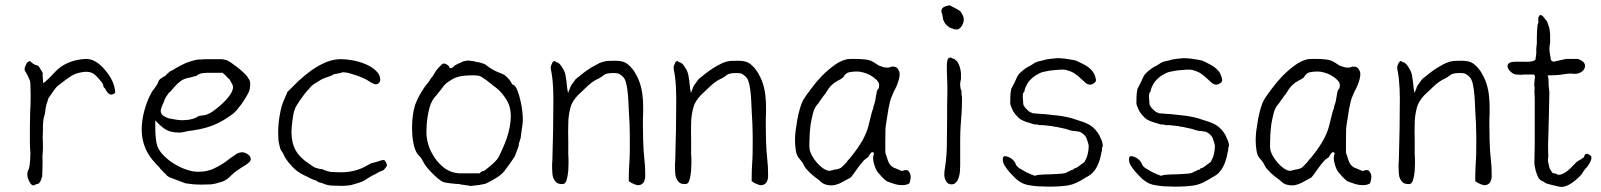

<svg xmlns="http://www.w3.org/2000/svg" viewBox="-20 -696 6097 731"><path d="M114.3 6.8Q110.4 9.8 108.4 9.8Q95.7 10.7 85.9 -18.6Q84 -25.4 84 -31.2Q84 -43 87.9 -48.8Q92.8 -57.6 94.7 -86.9Q96.7 -115.2 94.7 -127.9Q93.8 -138.7 93.8 -159.2V-209Q93.8 -239.3 94.7 -266.6Q96.7 -294.9 96.7 -333Q95.7 -371.1 95.7 -377.9Q95.7 -386.7 91.8 -394.5Q88.9 -400.4 85 -408.7Q81.1 -417 75.2 -425.8Q72.3 -431.6 75.2 -441.4Q80.1 -453.1 82 -456.1Q84 -459 87.9 -460.9Q90.8 -461.9 93.8 -463.9Q106.4 -451.2 117.2 -448.2Q127 -446.3 129.9 -439.5Q135.7 -430.7 139.6 -423.8Q142.6 -419.9 142.6 -416Q141.6 -409.2 143.6 -392.6L144.5 -378.9L155.3 -387.7Q168 -398.4 186.5 -418.9Q230.5 -467.8 306.6 -471.7Q343.8 -472.7 379.9 -429.7Q416 -387.7 418.9 -343.8Q412.1 -335.9 403.3 -335.9Q394.5 -335.9 386.7 -347.7Q383.8 -351.6 382.8 -353.5Q380.9 -359.4 375 -364.3Q373 -367.2 373 -372.1Q371.1 -381.8 343.8 -409.2Q326.2 -425.8 297.9 -421.9Q271.5 -418.9 252 -407.2Q234.4 -396.5 204.1 -372.1Q195.3 -367.2 180.7 -345.7Q168 -326.2 165 -323.2L164.1 -322.3V-320.3Q155.3 -296.9 153.3 -281.2Q152.3 -266.6 149.4 -256.8Q144.5 -244.1 143.6 -217.8Q143.6 -192.4 142.6 -173.8Q143.6 -155.3 143.6 -139.2Q143.6 -123 141.6 -102.5Q142.6 -82 141.6 -54.7L140.6 -23.4Q139.6 -22.5 138.2 -17.1Q136.7 -11.7 133.8 -5.9Q130.9 0 127 2.9Q120.1 4.9 114.3 6.8Z M586.9 -58.6Q585 -61.5 579.1 -66.4Q577.1 -69.3 575.2 -70.3Q574.2 -71.3 573.2 -72.3V-73.2Q519.5 -127.9 519.5 -203.1Q519.5 -236.3 528.8 -272Q538.1 -307.6 553.7 -337.9H554.7Q555.7 -342.8 558.6 -347.2Q561.5 -351.6 564.5 -354.5L565.4 -355.5L577.1 -373Q580.1 -377 581.1 -380.9Q583 -384.8 585 -389.6Q586.9 -392.6 589.4 -395Q591.8 -397.5 595.7 -398.4L596.7 -399.4H598.6V-401.4V-403.3H600.6H601.6H602.5Q604.5 -404.3 606.4 -405.3Q610.4 -407.2 613.3 -411.1Q616.2 -415 620.1 -418Q624 -420.9 627.9 -424.8Q639.6 -428.7 647.5 -435.5Q669.9 -448.2 687.5 -456.1Q705.1 -462.9 724.6 -467.8Q735.4 -469.7 744.1 -469.7Q752.9 -469.7 763.7 -470.7H811.5Q817.4 -470.7 825.2 -470.7Q832 -469.7 840.8 -467.8Q847.7 -465.8 860.4 -457Q873 -448.2 886.7 -437.5Q900.4 -426.8 912.1 -415Q922.9 -404.3 924.8 -398.4L925.8 -397.5Q932.6 -388.7 932.6 -377.9Q932.6 -356.4 926.8 -344.7Q920.9 -332 909.2 -314.5Q904.3 -306.6 899.9 -300.3Q895.5 -293.9 889.6 -287.1Q884.8 -280.3 879.9 -274.9Q875 -269.5 868.2 -263.7Q832 -236.3 797.9 -221.7Q763.7 -207 718.8 -200.2L692.4 -196.3Q675.8 -191.4 663.1 -191.4Q632.8 -191.4 616.2 -200.2Q598.6 -209 580.1 -228.5L575.2 -233.4L571.3 -238.3V-231.4V-225.6V-203.1Q571.3 -187.5 573.2 -170.9Q574.2 -154.3 579.1 -139.6Q585.9 -121.1 603.5 -103.5Q621.1 -85.9 643.1 -72.3Q665 -58.6 688.5 -50.8Q712.9 -42 734.4 -42Q767.6 -42 793 -53.7Q818.4 -65.4 838.9 -80.1Q848.6 -87.9 857.4 -94.2Q866.2 -100.6 874 -105.5Q886.7 -116.2 902.3 -116.2Q912.1 -116.2 923.8 -108.4Q934.6 -100.6 934.6 -90.8V-87.9Q932.6 -81.1 927.7 -77.1Q920.9 -71.3 915 -67.4H914.1Q903.3 -60.5 892.1 -53.2Q880.9 -45.9 871.1 -38.1Q863.3 -31.2 857.4 -25.4L846.7 -15.6Q839.8 -10.7 833 -7.3Q826.2 -3.9 818.4 -2H817.4Q800.8 3.9 784.2 5.9Q766.6 6.8 747.1 6.8Q727.5 6.8 713.9 5.4Q700.2 3.9 686.5 2L660.2 -7.8Q646.5 -12.7 627 -20.5Q625 -20.5 624 -21.5Q623 -22.5 621.1 -23.4V-24.4H620.1Q616.2 -26.4 615.2 -27.3L614.3 -28.3V-29.3Q610.4 -34.2 606.4 -37.1Q602.5 -40 599.6 -43.9Q596.7 -47.9 592.8 -50.8Q589.8 -53.7 586.9 -58.6ZM603.5 -307.6Q601.6 -302.7 596.7 -292Q591.8 -279.3 591.8 -273.4Q591.8 -262.7 602.5 -254.9Q611.3 -249 623 -245.1H624Q637.7 -242.2 651.4 -240.2Q665 -238.3 672.9 -238.3Q682.6 -238.3 699.2 -240.2Q715.8 -243.2 723.6 -247.1H724.6Q734.4 -253.9 739.3 -254.9Q744.1 -255.9 753.9 -256.8Q768.6 -257.8 788.1 -270.5Q806.6 -283.2 824.2 -299.3Q841.8 -315.4 854.5 -333Q867.2 -350.6 867.2 -365.2Q867.2 -371.1 862.3 -378.9Q858.4 -386.7 853.5 -394.5L851.6 -395.5V-396.5Q847.7 -397.5 846.7 -400.4Q843.8 -404.3 840.8 -406.2V-407.2Q835.9 -411.1 834 -413.1L829.1 -417V-418L828.1 -418.9H827.1H826.2H771.5Q763.7 -418.9 755.9 -418Q740.2 -417 730.5 -409.2Q727.5 -407.2 725.6 -406.2Q724.6 -406.2 724.6 -406.2Q722.7 -406.2 719.7 -405.3L706.1 -401.4Q694.3 -399.4 685.5 -396.5Q676.8 -393.6 669.9 -388.7Q663.1 -383.8 656.2 -377.9Q649.4 -371.1 641.6 -362.3Q633.8 -353.5 629.9 -348.6Q624 -343.8 619.1 -337.9V-336.9Q616.2 -332 612.3 -327.1Q607.4 -320.3 603.5 -307.6Z M1384.8 -386.7Q1382.8 -387.7 1381.8 -388.7Q1377 -392.6 1363.3 -398.4Q1350.6 -404.3 1335.9 -409.2Q1320.3 -414.1 1307.6 -418Q1293.9 -420.9 1286.1 -420.9H1285.2H1284.2Q1279.3 -418 1260.7 -415Q1253.9 -414.1 1248 -412.1V-411.1Q1243.2 -409.2 1237.3 -406.2Q1220.7 -401.4 1204.1 -393.6Q1193.4 -387.7 1173.8 -375Q1165 -369.1 1156.2 -357.4Q1146.5 -347.7 1136.7 -334.5Q1127 -321.3 1118.2 -308.6Q1110.4 -295.9 1104.5 -286.1V-285.2Q1100.6 -276.4 1097.7 -264.6Q1095.7 -253.9 1093.8 -240.2Q1091.8 -227.5 1090.8 -214.8Q1089.8 -202.1 1089.8 -194.3V-193.4Q1089.8 -152.3 1105.5 -124Q1122.1 -94.7 1157.2 -72.3Q1173.8 -60.5 1175.8 -59.6Q1182.6 -56.6 1187.5 -55.7L1200.2 -51.8L1201.2 -52.7Q1206.1 -52.7 1211.9 -49.8Q1229.5 -42 1244.1 -41Q1258.8 -40 1277.3 -40Q1306.6 -40 1332 -46.9Q1358.4 -53.7 1381.8 -68.4Q1391.6 -74.2 1396.5 -75.2Q1415 -80.1 1416.5 -80.6Q1418 -81.1 1419.9 -81.5Q1421.9 -82 1426.8 -84Q1430.7 -85.9 1441.4 -86.9Q1444.3 -86.9 1448.2 -80.1Q1453.1 -72.3 1453.1 -68.4Q1453.1 -62.5 1448.2 -57.6Q1441.4 -48.8 1439.5 -47.9L1424.8 -42Q1419.9 -40 1416 -37.1Q1413.1 -35.2 1411.1 -34.2Q1399.4 -29.3 1388.7 -22.5Q1377.9 -15.6 1365.2 -7.8Q1355.5 -2 1316.4 8.8H1317.4Q1317.4 8.8 1316.4 8.8Q1302.7 10.7 1300.8 10.7Q1293.9 10.7 1282.2 11.7L1248 10.7L1234.4 9.8Q1219.7 6.8 1217.8 5.9Q1205.1 0 1198.2 -1Q1192.4 -2 1190.4 -3.9Q1185.5 -8.8 1179.7 -9.8Q1168 -13.7 1158.2 -18.6Q1148.4 -24.4 1138.7 -28.3Q1110.4 -42 1092.8 -61.5Q1066.4 -89.8 1059.6 -108.4Q1056.6 -113.3 1054.7 -117.2Q1051.8 -120.1 1050.8 -122.1Q1048.8 -127 1046.9 -129.9Q1045.9 -133.8 1044.9 -138.7Q1041 -153.3 1040 -164.1Q1039.1 -175.8 1039.1 -190.4Q1039.1 -223.6 1044.9 -256.8Q1051.8 -297.9 1063.5 -320.3Q1068.4 -332 1069.3 -334Q1073.2 -340.8 1073.2 -344.7Q1093.8 -365.2 1115.2 -386.7Q1139.6 -409.2 1165 -427.7Q1191.4 -446.3 1220.7 -459Q1252 -471.7 1280.3 -470.7Q1296.9 -470.7 1322.3 -466.3Q1347.7 -461.9 1371.1 -452.1Q1394.5 -442.4 1411.1 -426.8Q1427.7 -412.1 1427.7 -392.6Q1427.7 -385.7 1422.9 -380.4Q1418 -375 1410.2 -375Q1405.3 -375 1395.5 -380.9L1388.7 -383.8L1386.7 -385.7Z M1891.6 -126Q1903.3 -151.4 1909.2 -168.9Q1917 -192.4 1920.9 -213.9Q1924.8 -236.3 1924.8 -252Q1924.8 -279.3 1917 -298.8Q1909.2 -317.4 1897.5 -332Q1884.8 -349.6 1868.2 -362.3Q1859.4 -369.1 1850.6 -376Q1841.8 -382.8 1832 -390.6Q1818.4 -400.4 1809.6 -405.3Q1800.8 -409.2 1783.2 -409.2Q1746.1 -409.2 1727.5 -404.3Q1708 -399.4 1693.4 -388.7Q1674.8 -377.9 1666 -364.3Q1662.1 -358.4 1639.6 -331.1Q1639.6 -331.1 1638.7 -330.1H1637.7V-329.1L1633.8 -324.2Q1629.9 -320.3 1626 -312.5Q1619.1 -300.8 1615.2 -285.6Q1611.3 -270.5 1608.4 -253.9Q1605.5 -237.3 1604.5 -221.2Q1603.5 -205.1 1603.5 -192.4Q1603.5 -171.9 1609.9 -148.4Q1616.2 -125 1629.9 -103.5Q1642.6 -82 1661.1 -65.4Q1676.8 -49.8 1701.2 -41Q1708 -39.1 1713.9 -38.1L1726.6 -36.1H1727.5H1804.7H1806.6L1807.6 -38.1Q1815.4 -44.9 1818.4 -44.4Q1821.3 -43.9 1829.1 -49.8Q1836.9 -55.7 1850.6 -67.4Q1866.2 -81.1 1873 -89.8Q1880.9 -100.6 1891.6 -126ZM1932.6 -89.8Q1917 -66.4 1911.1 -59.6Q1898.4 -41 1891.6 -35.2Q1887.7 -31.2 1874 -21.5Q1864.3 -15.6 1854.5 -9.8Q1849.6 -6.8 1839.8 -2Q1828.1 2.9 1827.1 3.9Q1805.7 8.8 1784.2 10.7Q1769.5 12.7 1766.6 11.7V10.7Q1765.6 10.7 1758.8 9.8L1731.4 5.9Q1731.4 4.9 1731.4 4.9V5.9Q1731.4 5.9 1731.4 5.9V4.9Q1726.6 4.9 1713.9 3.9Q1705.1 2.9 1695.3 2H1694.3Q1685.5 1 1675.8 -1Q1668 -2 1664.1 -4.9H1663.1Q1654.3 -10.7 1645.5 -17.6Q1634.8 -27.3 1625 -37.1Q1615.2 -46.9 1606.4 -57.6Q1595.7 -71.3 1594.7 -74.2Q1589.8 -84 1585.9 -89.8Q1583 -95.7 1574.2 -104.5H1575.2H1574.2Q1566.4 -112.3 1561.5 -125Q1556.6 -136.7 1553.7 -152.3Q1550.8 -167 1549.8 -181.6Q1548.8 -196.3 1548.8 -208Q1548.8 -236.3 1551.8 -256.8Q1554.7 -278.3 1560.5 -296.9Q1567.4 -315.4 1578.1 -335Q1593.8 -362.3 1605.5 -376Q1616.2 -389.6 1616.2 -390.6L1621.1 -398.4Q1626 -402.3 1631.8 -413.1Q1638.7 -424.8 1641.6 -428.7Q1654.3 -444.3 1658.2 -446.3V-447.3Q1662.1 -451.2 1665 -453.1Q1668 -454.1 1671.9 -454.1Q1673.8 -454.1 1677.7 -452.1H1678.7Q1690.4 -444.3 1690.4 -441.4Q1690.4 -437.5 1693.4 -436.5Q1697.3 -436.5 1699.2 -437.5L1702.1 -438.5L1703.1 -439.5H1704.1L1711.9 -447.3Q1711.9 -447.3 1715.8 -449.2Q1724.6 -454.1 1733.4 -457Q1742.2 -462.9 1746.1 -462.9Q1761.7 -464.8 1761.7 -466.8Q1762.7 -463.9 1764.6 -465.8L1765.6 -464.8H1767.6L1785.2 -462.9Q1788.1 -462.9 1789.1 -460.9H1790Q1805.7 -459 1813.5 -456.1Q1827.1 -452.1 1832 -447.3Q1835 -444.3 1851.6 -433.6Q1861.3 -427.7 1872.1 -422.9Q1892.6 -414.1 1893.6 -414.1Q1894.5 -414.1 1901.4 -410.2Q1906.2 -406.2 1911.1 -401.4Q1915 -397.5 1919.9 -391.6Q1923.8 -386.7 1928.7 -377.9L1929.7 -376L1930.7 -374H1932.6L1933.6 -373H1935.5Q1944.3 -367.2 1950.2 -350.6Q1957 -333 1961.9 -311.5Q1966.8 -290 1968.8 -270.5Q1970.7 -250 1970.7 -239.3Q1970.7 -227.5 1966.8 -205.1Q1963.9 -186.5 1961.9 -168Q1959 -164.1 1959 -159.2Q1958 -156.2 1956.1 -152.3V-151.4Q1955.1 -148.4 1955.1 -142.6Q1955.1 -139.6 1953.1 -135.7Q1941.4 -104.5 1940.4 -101.6Q1939.5 -100.6 1932.6 -89.8ZM1746.1 -462.9Q1746.1 -463.9 1746.1 -463.9Z M2374 -5.9Q2374 -40 2375 -57.6L2377 -91.8Q2377.9 -108.4 2377.9 -143.6V-178.7Q2377.9 -202.1 2377 -222.7Q2376 -244.1 2374 -275.4Q2373 -305.7 2371.1 -331.1Q2369.1 -356.4 2365.2 -374Q2361.3 -391.6 2355.5 -399.4Q2351.6 -405.3 2339.8 -413.1Q2334 -418 2315.4 -418Q2290 -418 2280.3 -411.1Q2267.6 -400.4 2252 -393.6Q2234.4 -384.8 2215.8 -367.2Q2198.2 -350.6 2179.7 -333Q2158.2 -309.6 2152.3 -288.1Q2143.6 -255.9 2143.6 -225.6Q2142.6 -191.4 2143.6 -162.1Q2143.6 -132.8 2143.6 -108.4Q2143.6 -104.5 2144.5 -91.8Q2144.5 -80.1 2144.5 -73.2Q2144.5 -59.6 2143.6 -45.9Q2141.6 -25.4 2136.7 -8.8Q2131.8 4.9 2122.1 4.9Q2105.5 4.9 2098.6 -1Q2091.8 -6.8 2087.9 -15.6Q2084 -23.4 2083 -35.2Q2082 -46.9 2082 -58.6Q2082 -65.4 2082 -71.3Q2083 -78.1 2083 -84Q2085 -143.6 2085.9 -203.6Q2086.9 -263.7 2086.9 -324.2Q2086.9 -341.8 2085.9 -359.4Q2084 -392.6 2083 -397.5Q2082 -406.2 2080.1 -418Q2077.1 -431.6 2077.1 -435.5Q2077.1 -441.4 2077.1 -443.4Q2078.1 -445.3 2081.1 -453.1Q2082 -458 2085.9 -460.9Q2087.9 -463.9 2091.8 -463.9Q2094.7 -460.9 2097.7 -459H2100.6L2102.5 -458Q2112.3 -454.1 2122.1 -436.5Q2129.9 -424.8 2132.8 -411.1Q2134.8 -399.4 2136.7 -386.7Q2137.7 -372.1 2139.6 -359.4L2142.6 -341.8L2149.4 -358.4Q2152.3 -369.1 2159.2 -377Q2166 -386.7 2170.9 -393.6Q2175.8 -398.4 2187.5 -407.2Q2199.2 -417 2212.9 -426.8Q2226.6 -436.5 2241.2 -444.8Q2255.9 -453.1 2262.7 -456.1Q2276.4 -461.9 2291 -463.9Q2305.7 -464.8 2320.3 -464.8Q2349.6 -464.8 2363.3 -456.1Q2377.9 -447.3 2393.6 -425.8Q2409.2 -401.4 2417 -377Q2424.8 -351.6 2426.8 -327.1Q2428.7 -308.6 2428.7 -289.1Q2428.7 -282.2 2428.7 -266.6Q2427.7 -249 2427.7 -219.7Q2427.7 -196.3 2428.7 -159.7Q2429.7 -123 2433.6 -86.9Q2436.5 -62.5 2436.5 -37.1Q2436.5 -29.3 2436.5 -20.5Q2435.5 -12.7 2432.6 -5.9Q2429.7 1 2423.8 4.9Q2416 9.8 2406.2 8.8Q2402.3 8.8 2387.7 2Q2383.8 1 2380.9 -2Q2374 -5.9 2374 -5.9ZM2423.8 4.9ZM2170.9 -393.6Z M2841.8 -5.9Q2841.8 -40 2842.8 -57.6L2844.7 -91.8Q2845.7 -108.4 2845.7 -143.6V-178.7Q2845.7 -202.1 2844.7 -222.7Q2843.8 -244.1 2841.8 -275.4Q2840.8 -305.7 2838.9 -331.1Q2836.9 -356.4 2833 -374Q2829.1 -391.6 2823.2 -399.4Q2819.3 -405.3 2807.6 -413.1Q2801.8 -418 2783.2 -418Q2757.8 -418 2748 -411.1Q2735.4 -400.4 2719.7 -393.6Q2702.1 -384.8 2683.6 -367.2Q2666 -350.6 2647.5 -333Q2626 -309.6 2620.1 -288.1Q2611.3 -255.9 2611.3 -225.6Q2610.4 -191.4 2611.3 -162.1Q2611.3 -132.8 2611.3 -108.4Q2611.3 -104.5 2612.3 -91.8Q2612.3 -80.1 2612.3 -73.2Q2612.3 -59.6 2611.3 -45.9Q2609.4 -25.4 2604.5 -8.8Q2599.6 4.9 2589.8 4.9Q2573.2 4.9 2566.4 -1Q2559.6 -6.8 2555.7 -15.6Q2551.8 -23.4 2550.8 -35.2Q2549.8 -46.9 2549.8 -58.6Q2549.8 -65.4 2549.8 -71.3Q2550.8 -78.1 2550.8 -84Q2552.7 -143.6 2553.7 -203.6Q2554.7 -263.7 2554.7 -324.2Q2554.7 -341.8 2553.7 -359.4Q2551.8 -392.6 2550.8 -397.5Q2549.8 -406.2 2547.9 -418Q2544.9 -431.6 2544.9 -435.5Q2544.9 -441.4 2544.9 -443.4Q2545.9 -445.3 2548.8 -453.1Q2549.8 -458 2553.7 -460.9Q2555.7 -463.9 2559.6 -463.9Q2562.5 -460.9 2565.4 -459H2568.4L2570.3 -458Q2580.1 -454.1 2589.8 -436.5Q2597.7 -424.8 2600.6 -411.1Q2602.5 -399.4 2604.5 -386.7Q2605.5 -372.1 2607.4 -359.4L2610.4 -341.8L2617.2 -358.4Q2620.1 -369.1 2627 -377Q2633.8 -386.7 2638.7 -393.6Q2643.6 -398.4 2655.3 -407.2Q2667 -417 2680.7 -426.8Q2694.3 -436.5 2709 -444.8Q2723.6 -453.1 2730.5 -456.1Q2744.1 -461.9 2758.8 -463.9Q2773.4 -464.8 2788.1 -464.8Q2817.4 -464.8 2831.1 -456.1Q2845.7 -447.3 2861.3 -425.8Q2877 -401.4 2884.8 -377Q2892.6 -351.6 2894.5 -327.1Q2896.5 -308.6 2896.5 -289.1Q2896.5 -282.2 2896.5 -266.6Q2895.5 -249 2895.5 -219.7Q2895.5 -196.3 2896.5 -159.7Q2897.5 -123 2901.4 -86.9Q2904.3 -62.5 2904.3 -37.1Q2904.3 -29.3 2904.3 -20.5Q2903.3 -12.7 2900.4 -5.9Q2897.5 1 2891.6 4.9Q2883.8 9.8 2874 8.8Q2870.1 8.8 2855.5 2Q2851.6 1 2848.6 -2Q2841.8 -5.9 2841.8 -5.9ZM2891.6 4.9ZM2638.7 -393.6Z M3172.9 -390.6Q3169.9 -389.6 3167 -386.7Q3165 -385.7 3164.1 -384.8V-385.7L3163.1 -384.8Q3162.1 -383.8 3161.1 -383.8H3160.2L3159.2 -382.8Q3153.3 -377.9 3147.5 -373Q3142.6 -369.1 3137.7 -362.3Q3131.8 -355.5 3128.9 -349.6Q3126 -344.7 3121.1 -337.9Q3115.2 -331.1 3109.4 -322.3L3101.6 -311.5Q3096.7 -303.7 3090.8 -296.9Q3080.1 -284.2 3075.2 -264.6Q3070.3 -245.1 3066.4 -223.6Q3063.5 -201.2 3062.5 -180.7Q3061.5 -160.2 3061.5 -146.5Q3061.5 -146.5 3061.5 -137.7Q3061.5 -133.8 3062.5 -127.9Q3063.5 -118.2 3071.3 -103.5Q3079.1 -89.8 3089.8 -77.1Q3101.6 -63.5 3114.3 -54.7Q3131.8 -43.9 3140.6 -45.9Q3147.5 -47.9 3155.3 -49.8Q3176.8 -52.7 3183.6 -58.6Q3190.4 -64.5 3197.3 -72.3Q3204.1 -78.1 3207 -84Q3216.8 -93.8 3231.4 -113.3Q3251 -138.7 3265.6 -165Q3280.3 -192.4 3286.1 -215.8Q3298.8 -266.6 3299.8 -270.5Q3303.7 -280.3 3303.7 -282.2L3304.7 -283.2L3305.7 -291Q3306.6 -293 3309.6 -302.7Q3311.5 -307.6 3312.5 -314.5Q3313.5 -319.3 3314.5 -326.2Q3315.4 -332 3316.4 -336.9Q3317.4 -342.8 3318.4 -347.7Q3320.3 -351.6 3320.3 -354.5H3321.3L3322.3 -355.5Q3327.1 -358.4 3327.1 -373Q3327.1 -382.8 3316.4 -392.6Q3307.6 -401.4 3294.9 -408.7Q3282.2 -416 3267.6 -419.9Q3253.9 -423.8 3242.2 -423.8Q3227.5 -423.8 3212.9 -420.9Q3199.2 -418 3190.4 -401.4Q3189.5 -401.4 3189.5 -400.4H3188.5Q3187.5 -399.4 3185.5 -397.5H3184.6Q3182.6 -395.5 3180.7 -394.5Q3175.8 -392.6 3172.9 -390.6ZM3427.7 7.8Q3423.8 8.8 3412.1 8.8Q3400.4 8.8 3386.7 4.9Q3372.1 0 3358.4 -4.9Q3348.6 -8.8 3322.3 -40Q3314.5 -48.8 3308.6 -69.3Q3300.8 -93.8 3306.6 -108.4Q3309.6 -114.3 3302.7 -116.2L3300.8 -117.2L3298.8 -116.2Q3293.9 -112.3 3291 -107.4Q3287.1 -100.6 3285.2 -97.7Q3268.6 -86.9 3264.6 -80.1Q3255.9 -70.3 3248 -59.6Q3236.3 -43 3228 -31.7Q3219.7 -20.5 3217.8 -19.5Q3214.8 -17.6 3181.6 0Q3173.8 3.9 3164.1 6.8Q3155.3 9.8 3146.5 9.8Q3120.1 9.8 3106.4 -2.9Q3100.6 -8.8 3089.8 -16.6Q3079.1 -24.4 3070.3 -32.2Q3061.5 -40 3053.7 -48.8Q3045.9 -56.6 3043 -62.5Q3039.1 -70.3 3035.2 -77.1Q3031.2 -83 3024.4 -90.8Q3012.7 -102.5 3009.8 -124Q3006.8 -145.5 3006.8 -161.1Q3006.8 -175.8 3008.8 -196.3Q3011.7 -217.8 3015.6 -240.2Q3019.5 -261.7 3025.4 -282.2Q3031.2 -302.7 3038.1 -315.4Q3048.8 -333 3068.4 -358.4Q3086.9 -383.8 3109.4 -407.2Q3131.8 -429.7 3157.2 -448.2Q3181.6 -465.8 3206.1 -470.7Q3214.8 -471.7 3221.7 -471.7Q3229.5 -471.7 3236.3 -471.7Q3253.9 -471.7 3273.4 -469.7Q3292 -467.8 3304.7 -460Q3310.5 -456.1 3317.4 -452.1Q3326.2 -445.3 3332 -444.3Q3337.9 -442.4 3343.8 -440.4Q3350.6 -438.5 3358.4 -438.5H3359.4Q3366.2 -438.5 3372.1 -441.4L3374 -442.4Q3375 -442.4 3378.9 -442.4H3377.9H3378.9Q3393.6 -442.4 3398.4 -433.6Q3405.3 -423.8 3405.3 -414.1Q3405.3 -405.3 3402.3 -393.6Q3396.5 -377 3395.5 -373Q3391.6 -364.3 3386.7 -353.5H3385.7Q3381.8 -343.8 3377 -333Q3371.1 -321.3 3368.2 -307.6Q3362.3 -282.2 3362.3 -280.3Q3353.5 -222.7 3352.5 -217.8Q3350.6 -211.9 3350.6 -152.3V-119.1Q3350.6 -111.3 3353.5 -106.4Q3354.5 -102.5 3360.4 -85Q3368.2 -61.5 3390.6 -54.7Q3397.5 -51.8 3411.1 -45.9Q3417 -43.9 3421.9 -47.9Q3431.6 -48.8 3433.6 -47.9H3434.6Q3436.5 -47.9 3440.4 -43Q3444.3 -37.1 3446.3 -31.2Q3448.2 -22.5 3446.3 -13.7Q3444.3 -1 3441.4 2.9Q3438.5 4.9 3427.7 7.8Z M3567.4 -641.6Q3565.4 -645.5 3564.5 -649.4Q3562.5 -659.2 3569.3 -666Q3576.2 -672.9 3595.7 -675.8Q3600.6 -673.8 3622.1 -662.1Q3632.8 -656.2 3636.7 -652.3Q3640.6 -647.5 3645 -638.7Q3649.4 -629.9 3649.4 -622.1Q3649.4 -609.4 3641.6 -596.7Q3632.8 -585 3626 -584Q3619.1 -583 3612.3 -585Q3605.5 -586.9 3599.6 -589.4Q3593.8 -591.8 3586.9 -597.7Q3580.1 -603.5 3576.7 -609.4Q3573.2 -615.2 3571.3 -620.1Q3569.3 -632.8 3567.4 -641.6ZM3640.6 -351.6V-341.8V-340.8L3642.6 -324.2V-315.4Q3642.6 -285.2 3640.6 -259.8L3637.7 -220.7Q3635.7 -194.3 3635.7 -164.1V-66.4Q3635.7 -56.6 3634.8 -43.9Q3633.8 -31.2 3629.9 -19.5Q3627 -8.8 3619.1 -1Q3613.3 5.9 3602.5 5.9Q3588.9 5.9 3582 -5.9Q3575.2 -18.6 3575.2 -30.3Q3575.2 -44.9 3578.1 -58.6Q3585 -105.5 3585 -149.4Q3585 -194.3 3585.9 -241.2Q3585.9 -266.6 3585.9 -291Q3586.9 -316.4 3586.9 -342.8V-370.1L3585 -423.8V-451.2Q3585 -459 3587.9 -468.8Q3590.8 -476.6 3597.7 -476.6H3602.5L3607.4 -472.7Q3610.4 -471.7 3613.3 -471.7L3614.3 -470.7Q3622.1 -465.8 3627 -458Q3631.8 -449.2 3634.8 -439Q3637.7 -428.7 3638.7 -417V-396.5L3635.7 -378.9V-377.9V-370.1Q3635.7 -368.2 3636.7 -362.3Q3636.7 -355.5 3640.6 -351.6Z M4077.1 -56.6Q4077.1 -56.6 4075.2 -56.6Q4069.3 -54.7 4068.4 -52.7Q4066.4 -48.8 4062.5 -49.8Q4062.5 -49.8 4055.7 -46.9Q4054.7 -45.9 4052.7 -44.9Q4046.9 -43 4042 -40Q4039.1 -37.1 4025.4 -35.2Q4002.9 -33.2 3974.6 -32.2Q3955.1 -32.2 3935.5 -30.3H3933.6L3929.7 -29.3H3928.7H3927.7Q3923.8 -27.3 3921.9 -27.3H3918Q3915 -27.3 3912.1 -30.3L3908.2 -31.2H3906.2L3905.3 -32.2L3901.4 -34.2L3889.6 -39.1Q3882.8 -43 3874 -47.9Q3863.3 -53.7 3859.4 -56.6Q3857.4 -58.6 3852.5 -62.5Q3848.6 -67.4 3846.7 -71.3V-72.3Q3843.8 -82 3831.1 -91.8Q3819.3 -100.6 3804.7 -101.6Q3801.8 -101.6 3799.8 -97.7Q3797.9 -95.7 3797.9 -89.8Q3797.9 -76.2 3805.7 -64.5Q3814.5 -50.8 3823.2 -41Q3830.1 -34.2 3834 -29.3Q3838.9 -24.4 3843.8 -19.5Q3847.7 -14.6 3853 -11.2Q3858.4 -7.8 3863.3 -3.9Q3873 2.9 3886.7 6.8Q3900.4 9.8 3915 11.7Q3929.7 13.7 3945.3 13.7Q3960 14.6 3972.7 14.6Q4016.6 14.6 4046.9 9.8Q4074.2 4.9 4104.5 -14.6Q4111.3 -18.6 4111.3 -18.6L4112.3 -19.5Q4117.2 -21.5 4119.1 -23.4H4120.1Q4133.8 -31.2 4141.6 -40Q4151.4 -50.8 4157.7 -64Q4164.1 -77.1 4168 -90.8Q4171.9 -105.5 4173.8 -117.2Q4174.8 -122.1 4175.8 -122.1Q4175.8 -123 4175.8 -129.9V-130.9V-131.8Q4175.8 -131.8 4177.7 -137.7Q4178.7 -140.6 4178.7 -143.6Q4178.7 -146.5 4177.7 -149.4Q4176.8 -152.3 4175.8 -157.2Q4175.8 -161.1 4172.9 -164.1Q4170.9 -167 4170.9 -169.9H4169.9V-170.9Q4162.1 -192.4 4140.6 -211.9Q4128.9 -221.7 4107.4 -230.5Q4085 -238.3 4059.6 -246.1Q4025.4 -254.9 4000 -256.8Q3951.2 -262.7 3938.5 -262.7Q3930.7 -263.7 3926.8 -263.7Q3917 -264.6 3913.1 -264.6Q3911.1 -265.6 3901.4 -269.5Q3896.5 -272.5 3891.6 -277.3Q3881.8 -286.1 3877.9 -293.9Q3875 -297.9 3875 -315.4Q3875 -319.3 3874 -325.2Q3874 -331.1 3874 -334Q3874 -335.9 3875 -339.8Q3878.9 -349.6 3879.9 -345.7Q3879.9 -345.7 3879.9 -346.7Q3881.8 -360.4 3888.7 -372.1Q3894.5 -384.8 3906.2 -395.5Q3917 -406.2 3930.7 -413.1Q3943.4 -420.9 3955.1 -422.9Q3965.8 -424.8 3974.6 -426.8Q3976.6 -427.7 4014.6 -430.7Q4030.3 -431.6 4039.1 -429.7Q4057.6 -424.8 4070.3 -417Q4086.9 -405.3 4096.7 -395.5Q4101.6 -391.6 4105.5 -387.7Q4109.4 -383.8 4111.3 -381.8Q4113.3 -380.9 4115.2 -378.9Q4117.2 -377 4123 -375Q4127 -373 4132.8 -374Q4140.6 -375 4148.4 -381.8Q4154.3 -387.7 4152.3 -394.5Q4148.4 -415 4137.7 -426.8Q4125 -441.4 4107.4 -450.2Q4083 -462.9 4075.2 -465.8Q4067.4 -467.8 4034.2 -472.7Q4016.6 -474.6 4005.9 -474.6Q3971.7 -471.7 3963.9 -469.7Q3951.2 -465.8 3936.5 -462.9Q3922.9 -460 3914.1 -453.1Q3904.3 -446.3 3893.6 -441.4Q3884.8 -436.5 3873 -426.8Q3858.4 -415 3853.5 -405.3Q3841.8 -378.9 3832 -361.3Q3826.2 -352.5 3826.2 -302.7Q3826.2 -295.9 3836.9 -273.4Q3838.9 -270.5 3845.7 -260.7Q3856.4 -249 3859.4 -246.1Q3868.2 -239.3 3876 -236.3Q3880.9 -233.4 3904.3 -226.6Q3919.9 -221.7 3920.9 -221.7Q3927.7 -223.6 3935.5 -219.7Q3936.5 -219.7 3950.2 -219.7L3985.4 -215.8H3986.3H3987.3Q3991.2 -213.9 3993.2 -213.9Q3998 -213.9 4002 -212.9L4038.1 -205.1Q4046.9 -202.1 4052.7 -200.2Q4059.6 -198.2 4066.4 -197.3Q4073.2 -197.3 4078.1 -196.3Q4089.8 -194.3 4090.8 -194.3Q4109.4 -185.5 4116.2 -170.9Q4124 -148.4 4124 -146.5Q4126 -140.6 4124 -125Q4123 -116.2 4120.1 -105.5Q4118.2 -97.7 4115.2 -91.8Q4110.4 -81.1 4109.4 -80.1Q4108.4 -78.1 4096.7 -70.3Q4085.9 -61.5 4077.1 -56.6ZM3842.8 -19.5 3843.8 -18.6Q3843.8 -19.5 3843.3 -19.5Q3842.8 -19.5 3842.8 -19.5Z M4557.6 -56.6Q4557.6 -56.6 4555.7 -56.6Q4549.8 -54.7 4548.8 -52.7Q4546.9 -48.8 4543 -49.8Q4543 -49.8 4536.1 -46.9Q4535.2 -45.9 4533.2 -44.9Q4527.3 -43 4522.5 -40Q4519.5 -37.1 4505.9 -35.2Q4483.4 -33.2 4455.1 -32.2Q4435.5 -32.2 4416 -30.3H4414.1L4410.2 -29.3H4409.2H4408.2Q4404.3 -27.3 4402.3 -27.3H4398.4Q4395.5 -27.3 4392.6 -30.3L4388.7 -31.2H4386.7L4385.7 -32.2L4381.8 -34.2L4370.1 -39.1Q4363.3 -43 4354.5 -47.9Q4343.8 -53.7 4339.8 -56.6Q4337.9 -58.6 4333 -62.5Q4329.1 -67.4 4327.1 -71.3V-72.3Q4324.2 -82 4311.5 -91.8Q4299.8 -100.6 4285.2 -101.6Q4282.2 -101.6 4280.3 -97.7Q4278.3 -95.7 4278.3 -89.8Q4278.3 -76.2 4286.1 -64.5Q4294.9 -50.8 4303.7 -41Q4310.5 -34.2 4314.5 -29.3Q4319.3 -24.4 4324.2 -19.5Q4328.1 -14.6 4333.5 -11.2Q4338.9 -7.8 4343.8 -3.9Q4353.5 2.9 4367.2 6.8Q4380.9 9.8 4395.5 11.7Q4410.2 13.7 4425.8 13.7Q4440.4 14.6 4453.1 14.6Q4497.1 14.6 4527.3 9.8Q4554.7 4.9 4585 -14.6Q4591.8 -18.6 4591.8 -18.6L4592.8 -19.5Q4597.7 -21.5 4599.6 -23.4H4600.6Q4614.3 -31.2 4622.1 -40Q4631.8 -50.8 4638.2 -64Q4644.5 -77.1 4648.4 -90.8Q4652.3 -105.5 4654.3 -117.2Q4655.3 -122.1 4656.2 -122.1Q4656.2 -123 4656.2 -129.9V-130.9V-131.8Q4656.2 -131.8 4658.2 -137.7Q4659.2 -140.6 4659.2 -143.6Q4659.2 -146.5 4658.2 -149.4Q4657.2 -152.3 4656.2 -157.2Q4656.2 -161.1 4653.3 -164.1Q4651.4 -167 4651.4 -169.9H4650.4V-170.9Q4642.6 -192.4 4621.1 -211.9Q4609.4 -221.7 4587.9 -230.5Q4565.4 -238.3 4540 -246.1Q4505.9 -254.9 4480.5 -256.8Q4431.6 -262.7 4418.9 -262.7Q4411.1 -263.7 4407.2 -263.7Q4397.5 -264.6 4393.6 -264.6Q4391.6 -265.6 4381.8 -269.5Q4377 -272.5 4372.1 -277.3Q4362.3 -286.1 4358.4 -293.9Q4355.5 -297.9 4355.5 -315.4Q4355.5 -319.3 4354.5 -325.2Q4354.5 -331.1 4354.5 -334Q4354.5 -335.9 4355.5 -339.8Q4359.4 -349.6 4360.4 -345.7Q4360.4 -345.7 4360.4 -346.7Q4362.3 -360.4 4369.1 -372.1Q4375 -384.8 4386.7 -395.5Q4397.5 -406.2 4411.1 -413.1Q4423.8 -420.9 4435.5 -422.9Q4446.3 -424.8 4455.1 -426.8Q4457 -427.7 4495.1 -430.7Q4510.7 -431.6 4519.5 -429.7Q4538.1 -424.8 4550.8 -417Q4567.4 -405.3 4577.1 -395.5Q4582 -391.6 4585.9 -387.7Q4589.8 -383.8 4591.8 -381.8Q4593.8 -380.9 4595.7 -378.9Q4597.7 -377 4603.5 -375Q4607.4 -373 4613.3 -374Q4621.1 -375 4628.9 -381.8Q4634.8 -387.7 4632.8 -394.5Q4628.9 -415 4618.2 -426.8Q4605.5 -441.4 4587.9 -450.2Q4563.5 -462.9 4555.7 -465.8Q4547.9 -467.8 4514.6 -472.7Q4497.1 -474.6 4486.3 -474.6Q4452.1 -471.7 4444.3 -469.7Q4431.6 -465.8 4417 -462.9Q4403.3 -460 4394.5 -453.1Q4384.8 -446.3 4374 -441.4Q4365.2 -436.5 4353.5 -426.8Q4338.9 -415 4334 -405.3Q4322.3 -378.9 4312.5 -361.3Q4306.6 -352.5 4306.6 -302.7Q4306.6 -295.9 4317.4 -273.4Q4319.3 -270.5 4326.2 -260.7Q4336.9 -249 4339.8 -246.1Q4348.6 -239.3 4356.4 -236.3Q4361.3 -233.4 4384.8 -226.6Q4400.4 -221.7 4401.4 -221.7Q4408.2 -223.6 4416 -219.7Q4417 -219.7 4430.7 -219.7L4465.8 -215.8H4466.8H4467.8Q4471.7 -213.9 4473.6 -213.9Q4478.5 -213.9 4482.4 -212.9L4518.6 -205.1Q4527.3 -202.1 4533.2 -200.2Q4540 -198.2 4546.9 -197.3Q4553.7 -197.3 4558.6 -196.3Q4570.3 -194.3 4571.3 -194.3Q4589.8 -185.5 4596.7 -170.9Q4604.5 -148.4 4604.5 -146.5Q4606.4 -140.6 4604.5 -125Q4603.5 -116.2 4600.6 -105.5Q4598.6 -97.7 4595.7 -91.8Q4590.8 -81.1 4589.8 -80.1Q4588.9 -78.1 4577.1 -70.3Q4566.4 -61.5 4557.6 -56.6ZM4323.2 -19.5 4324.2 -18.6Q4324.2 -19.5 4323.7 -19.5Q4323.2 -19.5 4323.2 -19.5Z M4926.8 -390.6Q4923.8 -389.6 4920.9 -386.7Q4918.9 -385.7 4918 -384.8V-385.7L4917 -384.8Q4916 -383.8 4915 -383.8H4914.1L4913.1 -382.8Q4907.2 -377.9 4901.4 -373Q4896.5 -369.1 4891.6 -362.3Q4885.7 -355.5 4882.8 -349.6Q4879.9 -344.7 4875 -337.9Q4869.1 -331.1 4863.3 -322.3L4855.5 -311.5Q4850.6 -303.7 4844.7 -296.9Q4834 -284.2 4829.1 -264.6Q4824.2 -245.1 4820.3 -223.6Q4817.4 -201.2 4816.4 -180.7Q4815.4 -160.2 4815.4 -146.5Q4815.4 -146.5 4815.4 -137.7Q4815.4 -133.8 4816.4 -127.9Q4817.4 -118.2 4825.2 -103.5Q4833 -89.8 4843.8 -77.1Q4855.5 -63.5 4868.2 -54.7Q4885.7 -43.9 4894.5 -45.9Q4901.4 -47.9 4909.2 -49.8Q4930.7 -52.7 4937.5 -58.6Q4944.3 -64.5 4951.2 -72.3Q4958 -78.1 4960.9 -84Q4970.7 -93.8 4985.4 -113.3Q5004.9 -138.7 5019.5 -165Q5034.2 -192.4 5040 -215.8Q5052.7 -266.6 5053.7 -270.5Q5057.6 -280.3 5057.6 -282.2L5058.6 -283.2L5059.6 -291Q5060.5 -293 5063.5 -302.7Q5065.4 -307.6 5066.4 -314.5Q5067.4 -319.3 5068.4 -326.2Q5069.3 -332 5070.3 -336.9Q5071.3 -342.8 5072.3 -347.7Q5074.2 -351.6 5074.2 -354.5H5075.2L5076.2 -355.5Q5081.1 -358.4 5081.1 -373Q5081.1 -382.8 5070.3 -392.6Q5061.5 -401.4 5048.8 -408.7Q5036.1 -416 5021.5 -419.9Q5007.8 -423.8 4996.1 -423.8Q4981.4 -423.8 4966.8 -420.9Q4953.1 -418 4944.3 -401.4Q4943.4 -401.4 4943.4 -400.4H4942.4Q4941.4 -399.4 4939.5 -397.5H4938.5Q4936.5 -395.5 4934.6 -394.5Q4929.7 -392.6 4926.8 -390.6ZM5181.6 7.8Q5177.7 8.8 5166 8.8Q5154.3 8.8 5140.6 4.9Q5126 0 5112.3 -4.9Q5102.5 -8.8 5076.2 -40Q5068.4 -48.8 5062.5 -69.3Q5054.7 -93.8 5060.5 -108.4Q5063.5 -114.3 5056.6 -116.2L5054.7 -117.2L5052.7 -116.2Q5047.9 -112.3 5044.9 -107.4Q5041 -100.6 5039.1 -97.7Q5022.5 -86.9 5018.6 -80.1Q5009.8 -70.3 5002 -59.6Q4990.2 -43 4981.9 -31.7Q4973.6 -20.5 4971.7 -19.5Q4968.8 -17.6 4935.5 0Q4927.7 3.9 4918 6.8Q4909.2 9.8 4900.4 9.8Q4874 9.8 4860.4 -2.9Q4854.5 -8.8 4843.8 -16.6Q4833 -24.4 4824.2 -32.2Q4815.4 -40 4807.6 -48.8Q4799.8 -56.6 4796.9 -62.5Q4793 -70.3 4789.1 -77.1Q4785.2 -83 4778.3 -90.8Q4766.6 -102.5 4763.7 -124Q4760.7 -145.5 4760.7 -161.1Q4760.7 -175.8 4762.7 -196.3Q4765.6 -217.8 4769.5 -240.2Q4773.4 -261.7 4779.3 -282.2Q4785.2 -302.7 4792 -315.4Q4802.7 -333 4822.3 -358.4Q4840.8 -383.8 4863.3 -407.2Q4885.7 -429.7 4911.1 -448.2Q4935.5 -465.8 4960 -470.7Q4968.8 -471.7 4975.6 -471.7Q4983.4 -471.7 4990.2 -471.7Q5007.8 -471.7 5027.3 -469.7Q5045.9 -467.8 5058.6 -460Q5064.5 -456.1 5071.3 -452.1Q5080.1 -445.3 5085.9 -444.3Q5091.8 -442.4 5097.7 -440.4Q5104.5 -438.5 5112.3 -438.5H5113.3Q5120.1 -438.5 5126 -441.4L5127.9 -442.4Q5128.9 -442.4 5132.8 -442.4H5131.8H5132.8Q5147.5 -442.4 5152.3 -433.6Q5159.2 -423.8 5159.2 -414.1Q5159.2 -405.3 5156.2 -393.6Q5150.4 -377 5149.4 -373Q5145.5 -364.3 5140.6 -353.5H5139.6Q5135.7 -343.8 5130.9 -333Q5125 -321.3 5122.1 -307.6Q5116.2 -282.2 5116.2 -280.3Q5107.4 -222.7 5106.4 -217.8Q5104.5 -211.9 5104.5 -152.3V-119.1Q5104.5 -111.3 5107.4 -106.4Q5108.4 -102.5 5114.3 -85Q5122.1 -61.5 5144.5 -54.7Q5151.4 -51.8 5165 -45.9Q5170.9 -43.9 5175.8 -47.9Q5185.5 -48.8 5187.5 -47.9H5188.5Q5190.4 -47.9 5194.3 -43Q5198.2 -37.1 5200.2 -31.2Q5202.1 -22.5 5200.2 -13.7Q5198.2 -1 5195.3 2.9Q5192.4 4.9 5181.6 7.8Z M5596.7 -5.9Q5596.7 -40 5597.7 -57.6L5599.6 -91.8Q5600.6 -108.4 5600.6 -143.6V-178.7Q5600.6 -202.1 5599.6 -222.7Q5598.6 -244.1 5596.7 -275.4Q5595.7 -305.7 5593.8 -331.1Q5591.8 -356.4 5587.9 -374Q5584 -391.6 5578.1 -399.4Q5574.2 -405.3 5562.5 -413.1Q5556.6 -418 5538.1 -418Q5512.7 -418 5502.9 -411.1Q5490.2 -400.4 5474.6 -393.6Q5457 -384.8 5438.5 -367.2Q5420.9 -350.6 5402.3 -333Q5380.9 -309.6 5375 -288.1Q5366.2 -255.9 5366.2 -225.6Q5365.2 -191.4 5366.2 -162.1Q5366.2 -132.8 5366.2 -108.4Q5366.2 -104.5 5367.2 -91.8Q5367.2 -80.1 5367.2 -73.2Q5367.2 -59.6 5366.2 -45.9Q5364.3 -25.4 5359.4 -8.8Q5354.5 4.9 5344.7 4.9Q5328.1 4.9 5321.3 -1Q5314.5 -6.8 5310.5 -15.6Q5306.6 -23.4 5305.7 -35.2Q5304.7 -46.9 5304.7 -58.6Q5304.7 -65.4 5304.7 -71.3Q5305.7 -78.1 5305.7 -84Q5307.6 -143.6 5308.6 -203.6Q5309.6 -263.7 5309.6 -324.2Q5309.6 -341.8 5308.6 -359.4Q5306.6 -392.6 5305.7 -397.5Q5304.7 -406.2 5302.7 -418Q5299.8 -431.6 5299.8 -435.5Q5299.8 -441.4 5299.8 -443.4Q5300.8 -445.3 5303.7 -453.1Q5304.7 -458 5308.6 -460.9Q5310.5 -463.9 5314.5 -463.9Q5317.4 -460.9 5320.3 -459H5323.2L5325.2 -458Q5335 -454.1 5344.7 -436.5Q5352.5 -424.8 5355.5 -411.1Q5357.4 -399.4 5359.4 -386.7Q5360.4 -372.1 5362.3 -359.4L5365.2 -341.8L5372.1 -358.4Q5375 -369.1 5381.8 -377Q5388.7 -386.7 5393.6 -393.6Q5398.4 -398.4 5410.2 -407.2Q5421.9 -417 5435.5 -426.8Q5449.2 -436.5 5463.9 -444.8Q5478.5 -453.1 5485.4 -456.1Q5499 -461.9 5513.7 -463.9Q5528.3 -464.8 5543 -464.8Q5572.3 -464.8 5585.9 -456.1Q5600.6 -447.3 5616.2 -425.8Q5631.8 -401.4 5639.6 -377Q5647.5 -351.6 5649.4 -327.1Q5651.4 -308.6 5651.4 -289.1Q5651.4 -282.2 5651.4 -266.6Q5650.4 -249 5650.4 -219.7Q5650.4 -196.3 5651.4 -159.7Q5652.3 -123 5656.2 -86.9Q5659.2 -62.5 5659.2 -37.1Q5659.2 -29.3 5659.2 -20.5Q5658.2 -12.7 5655.3 -5.9Q5652.3 1 5646.5 4.9Q5638.7 9.8 5628.9 8.8Q5625 8.8 5610.4 2Q5606.4 1 5603.5 -2Q5596.7 -5.9 5596.7 -5.9ZM5646.5 4.9ZM5393.6 -393.6Z M5840.8 -635.7 5841.8 -638.7Q5841.8 -638.7 5844.7 -638.7Q5850.6 -638.7 5856.4 -631.8Q5859.4 -628.9 5860.4 -627Q5862.3 -623 5867.2 -618.2Q5871.1 -614.3 5875 -600.6Q5878.9 -590.8 5879.9 -584L5881.8 -564.5V-533.2Q5877 -512.7 5880.9 -492.2Q5882.8 -478.5 5883.8 -474.6V-473.6Q5883.8 -466.8 5888.7 -463.9Q5892.6 -460 5898.4 -461.9L5942.4 -471.7Q5965.8 -471.7 5987.3 -471.7V-470.7V-471.7Q6015.6 -461.9 6014.6 -444.3Q6013.7 -427.7 5995.1 -418.9Q5984.4 -414.1 5973.6 -415Q5958 -417 5946.3 -415L5918 -411.1Q5900.4 -409.2 5877.9 -409.2L5872.1 -408.2L5874 -402.3Q5876 -396.5 5876 -385.7Q5876 -374 5876 -372.1L5878.9 -344.7L5877 -252Q5874 -158.2 5874 -142.6Q5874 -108.4 5875 -104.5Q5875 -101.6 5874 -93.8Q5873 -83 5874 -80.1Q5875 -78.1 5876 -71.3Q5877 -63.5 5879.9 -55.7V-54.7L5889.6 -39.1Q5891.6 -36.1 5902.3 -35.2L5905.3 -34.2Q5909.2 -30.3 5915 -30.3Q5939.5 -32.2 5972.7 -69.3Q5982.4 -80.1 5989.3 -84Q5993.2 -85.9 5998 -88.9Q6002 -91.8 6003.9 -92.8Q6007.8 -94.7 6009.8 -96.7L6010.7 -97.7V-98.6Q6013.7 -110.4 6021.5 -110.4Q6026.4 -110.4 6033.2 -105.5Q6039.1 -101.6 6039.1 -95.7Q6039.1 -87.9 6033.2 -77.1Q6026.4 -65.4 6022.5 -60.5Q6017.6 -55.7 6014.6 -51.8Q6011.7 -47.9 6009.8 -44.9Q6006.8 -42 6004.9 -37.1L5999 -29.3Q5954.1 17.6 5920.9 15.6Q5916 14.6 5890.6 8.8Q5865.2 2.9 5861.3 -1Q5858.4 -3.9 5849.6 -7.8Q5843.8 -9.8 5840.8 -14.6Q5835.9 -20.5 5833.5 -26.9Q5831.1 -33.2 5827.1 -44.9Q5824.2 -57.6 5822.3 -67.4Q5821.3 -77.1 5822.3 -96.7Q5823.2 -116.2 5823.2 -149.4V-323.2Q5821.3 -354.5 5822.3 -358.4L5823.2 -359.4L5821.3 -371.1Q5822.3 -392.6 5824.2 -403.3V-404.3L5821.3 -412.1H5781.2Q5776.4 -412.1 5774.4 -411.1L5753.9 -412.1Q5743.2 -412.1 5730.5 -423.8Q5718.8 -435.5 5719.7 -444.3Q5719.7 -460.9 5750 -460.9Q5756.8 -460.9 5759.8 -460.9H5788.1Q5795.9 -460 5808.6 -461.9Q5817.4 -462.9 5822.3 -465.8Q5828.1 -468.8 5826.2 -475.6Q5826.2 -476.6 5827.1 -477.5Q5828.1 -480.5 5828.1 -485.4Q5828.1 -488.3 5829.1 -490.2Q5829.1 -491.2 5829.1 -502V-511.7L5831.1 -529.3Q5831.1 -587.9 5835 -606.4Q5835.9 -607.4 5836.9 -607.4Q5836.9 -619.1 5836.9 -627.9V-630.9H5837.9Z"/></svg>

Font: ToneOZ-YinPZ-Tsuipita-TC
Style: Regular
Weight: 400
Designer: ÂÆ£ÂøóÂáåJeffrey Xuan(jeffreyx@gmail.com, ToneOZ.com) ÈòøÂù§(cjkFonts)
Foundry: ToneOZ
Version: Version 0.24071